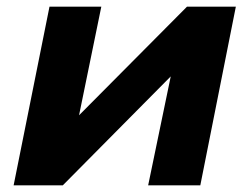

<svg xmlns="http://www.w3.org/2000/svg" viewBox="-20 -558 751 578"><path d="M21 0 129 -538H285L218 -211L543 -538H690L583 0H426L494 -328L169 0Z"/></svg>

Font: MOST Montserrat
Style: Bold Italic
Weight: 700
Italic angle: -11.3°
Designer: Julieta Ulanovsky
Foundry: Julieta Ulanovsky
Version: Version 8.000;March 11, 2024;FontCreator 15.0.0.2926 64-bit